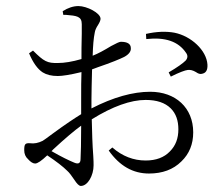

<svg xmlns="http://www.w3.org/2000/svg" viewBox="-20 -570 737 634"><path d="M247 44C270 44 289 9 289 -24C289 -30 289 -40 288 -55C285 -93 284 -133 283 -176C352 -219 412 -240 461 -240C497 -240 525 -231 544 -212C561 -195 569 -172 569 -143C569 -113 560 -89 541 -70C522 -50 495 -40 461 -40C421 -40 384 -54 351 -83L339 -73C375 -22 419 3 472 3C516 3 552 -10 579 -37C605 -62 618 -94 618 -133C618 -214 560 -267 476 -267C419 -267 354 -249 282 -212V-242C282 -265 283 -298 284 -341C288 -342 294 -345 303 -348C347 -363 376 -375 390 -382C405 -390 413 -400 412 -411C412 -425 401 -432 379 -432C374 -432 364 -427 347 -418C324 -404 304 -393 286 -386C287 -419 289 -444 293 -463C294 -470 298 -479 304 -488C309 -496 312 -503 312 -508C312 -527 267 -550 239 -550C222 -550 204 -544 187 -533L189 -521C191 -521 194 -521 197 -521C234 -518 250 -516 250 -490C250 -485 250 -475 250 -459C249 -424 249 -396 249 -375C218 -366 192 -362 172 -362C136 -361 125 -367 89 -403L76 -394C89 -363 104 -342 121 -331C134 -323 150 -319 171 -319C186 -319 212 -323 249 -332C248 -309 248 -278 248 -237V-193C227 -180 195 -159 153 -128C137 -116 126 -108 121 -105C107 -98 93 -95 79 -97C63 -98 60 -94 60 -74C60 -62 64 -52 73 -44C81 -35 89 -30 96 -30C104 -30 117 -39 136 -57C166 -37 188 -20 202 -6C209 0 216 10 225 23C234 37 241 44 247 44ZM225 -33C208 -40 183 -52 150 -71C151 -72 153 -73 155 -76C196 -114 227 -140 248 -155C248 -100 247 -63 246 -45C246 -31 239 -27 225 -33ZM544 -317C572 -331 591 -338 600 -339C608 -340 617 -338 627 -332C634 -327 640 -325 645 -326C660 -328 666 -338 665 -357C662 -404 611 -451 556 -462C529 -467 497 -466 462 -458L463 -441C526 -448 569 -433 594 -396C601 -387 600 -378 593 -370C584 -361 566 -348 537 -331Z"/></svg>

Font: AllPunType Light
Style: Regular
Weight: 300
Version: 1.0